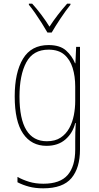

<svg xmlns="http://www.w3.org/2000/svg" viewBox="-20 -783 540 1044"><path d="M215 241Q172 241 138 232Q104 223 75 208V179Q104 195 138.5 205.5Q173 216 216 216Q307 216 348 168.5Q389 121 389 30V-15Q389 -41 389.5 -62.5Q390 -84 392 -114H389Q376 -60 336 -25Q296 10 233 10Q151 10 105.5 -56.5Q60 -123 60 -259Q60 -389 105 -463.5Q150 -538 244 -538Q306 -538 339 -508.5Q372 -479 388 -439H390L394 -528H415V30Q415 130 368.5 185.5Q322 241 215 241ZM235 -15Q280 -15 309.5 -34.5Q339 -54 356.5 -86Q374 -118 381.5 -156.5Q389 -195 389 -234V-312Q389 -368 375 -413.5Q361 -459 329.5 -486Q298 -513 244 -513Q160 -513 123 -444Q86 -375 86 -258Q86 -15 235 -15ZM238 -606Q225 -629 207 -657.5Q189 -686 170.5 -712.5Q152 -739 137 -757V-763H155Q179 -737 204.5 -703Q230 -669 249 -638Q290 -701 345 -763H363V-757Q338 -726 309 -682.5Q280 -639 261 -606Z"/></svg>

Font: Noto Sans Mono ExtraCondensed Thin
Style: Regular
Weight: 100
Width: 2
Designer: Monotype Design Team
Foundry: Monotype Imaging Inc.
Version: Version 2.014; ttfautohint (v1.8.4.7-5d5b)